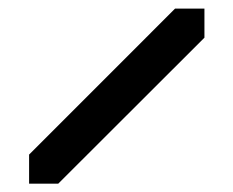

<svg xmlns="http://www.w3.org/2000/svg" viewBox="-20 -532 552 454"><path d="M463.4 -442.9 117.7 -97.7H48.8V-166.5L394 -511.7H463.4Z"/></svg>

Font: BabelStone Centaurian
Style: Regular
Weight: 400
Designer: Andrew West
Foundry: BabelStone
Version: Version 1.01 November 6, 2013